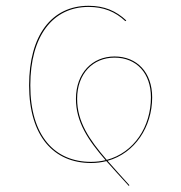

<svg xmlns="http://www.w3.org/2000/svg" viewBox="-20 -547 618 655"><path d="M499.1 -215C499.1 -299 448.1 -354.3 370.8 -354.3C294.9 -354.3 239.1 -297.6 239.1 -209.8C239 -131.3 279.9 -70 340.1 -0.6C324.5 3.2 308 5.2 290.5 5.2C166.9 5.2 83.4 -83.1 83.4 -256.1C83.4 -423.6 159.6 -523.4 282.2 -523.4C333.2 -523.4 372.9 -507.4 407.7 -474.8L410.8 -477.2C375.3 -510.4 335.3 -527.2 282.1 -527.2C156 -527.2 79.3 -426 79.3 -256.1C79.3 -81.4 164.4 9.1 290.6 9.1C309 9.1 326.5 6.8 342.9 2.6C366.2 29.3 392.2 57.1 419.8 87.6L421.2 84.5C394.7 54.8 369.5 27.6 346.9 1.6C440.5 -24.4 499.1 -114.4 499.1 -215ZM344.2 -1.6C284.3 -70.8 243.1 -131.8 243.1 -209.8C243.1 -295.9 297.3 -350.4 370.7 -350.4C446 -350.4 494.9 -296.9 494.9 -215C494.9 -115.1 437.6 -26.3 344.2 -1.6Z"/></svg>

Font: Fira Sans Four
Style: Regular
Weight: 100
Designer: Carrois Corporate & Edenspiekermann AG
Foundry: Carrois Corporate GbR & Edenspiekermann AG
Version: Version 4.203;PS 004.203;hotconv 1.0.88;makeotf.lib2.5.64775